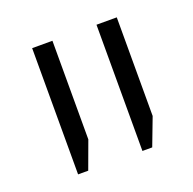

<svg xmlns="http://www.w3.org/2000/svg" viewBox="-76 -666 520 516"><g transform="rotate(-20 183.5 -407.5)"><path d="M249 -227H277L307 -306V-588H249ZM65 -227H94L123 -306V-588H65Z"/></g></svg>

Font: Noto Sans Hebrew Condensed Light
Style: Regular
Weight: 300
Width: 3
Designer: Monotype Design Team
Foundry: Monotype Imaging Inc.
Version: Version 2.004